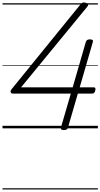

<svg xmlns="http://www.w3.org/2000/svg" viewBox="-20 -1024 801 1532"><path d="M490 14Q476 14 469.5 9Q463 4 466 -6L545 -277H84Q70 -277 65.5 -287.5Q61 -298 73 -313L619 -985Q629 -997 638 -1002Q647 -1007 662 -1002Q671 -1000 677 -996Q683 -992 683.5 -986Q684 -980 676 -970L148 -327H560L665 -690Q671 -710 698 -710Q712 -710 718 -705Q724 -700 721 -690L616 -327H728Q736 -327 739.5 -322.5Q743 -318 741 -308Q740 -293 733 -285Q726 -277 715 -277H601L522 -5Q517 14 490 14ZM0 478H761V488H0ZM0 -20H761V0H0ZM0 -505H761V-500H0ZM0 -998H761V-988H0Z"/></svg>

Font: Playwrite AU SA Guides
Style: Regular
Weight: 400
Designer: Veronika Burian, José Scaglione
Foundry: TypeTogether
Version: Version 1.003